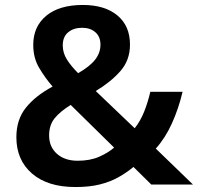

<svg xmlns="http://www.w3.org/2000/svg" viewBox="-20 -744 798 774"><path d="M314 -724Q402 -724 453 -682Q504 -640 504 -564Q504 -501 465 -457Q426 -413 366 -377L523 -227Q546 -256 561 -293.5Q576 -331 586 -374H716Q700 -306 673 -246.5Q646 -187 608 -145L758 0H590L518 -71Q489 -47 456.5 -29Q424 -11 382.5 -0.5Q341 10 284 10Q172 10 109 -44.5Q46 -99 46 -191Q46 -262 84.5 -310Q123 -358 192 -395Q161 -431 137.5 -471Q114 -511 114 -563Q114 -637 166.5 -680.5Q219 -724 314 -724ZM311 -632Q277 -632 255 -614Q233 -596 233 -561Q233 -531 249.5 -504.5Q266 -478 295 -449Q342 -476 363.5 -503.5Q385 -531 385 -564Q385 -596 364.5 -614Q344 -632 311 -632ZM265 -321Q223 -295 200.5 -267.5Q178 -240 178 -198Q178 -152 209.5 -124Q241 -96 293 -96Q343 -96 379.5 -112Q416 -128 440 -149Z"/></svg>

Font: Noto Sans Meetei Mayek SemiBold
Style: Regular
Weight: 600
Designer: Monotype Design Team and Neelakash Kshetrimayum
Foundry: Monotype Imaging Inc.
Version: Version 2.002; ttfautohint (v1.8.4.7-5d5b)